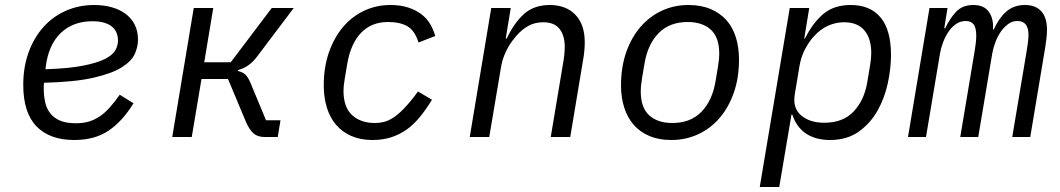

<svg xmlns="http://www.w3.org/2000/svg" viewBox="-20 -548 4240 768"><path d="M277 12Q179 12 126 -42.5Q73 -97 73 -209Q73 -279 94 -337.5Q115 -396 152.5 -438.5Q190 -481 242.5 -504.5Q295 -528 357 -528Q395 -528 427 -519Q459 -510 482.5 -492.5Q506 -475 519 -449Q532 -423 532 -389Q532 -362 519.5 -333Q507 -304 467.5 -279Q428 -254 353.5 -237Q279 -220 156 -217Q155 -209 155 -202.5Q155 -196 155 -194Q155 -167 160 -142Q165 -117 179 -97.5Q193 -78 218 -66.5Q243 -55 284 -55Q312 -55 334.5 -61.5Q357 -68 377.5 -81.5Q398 -95 417.5 -116.5Q437 -138 459 -169L514 -135Q470 -63 414.5 -25.5Q359 12 277 12ZM350 -463Q272 -463 223 -416Q174 -369 163 -281L162 -271Q256 -274 313.5 -285.5Q371 -297 401.5 -313Q432 -329 442 -348Q452 -367 452 -386Q452 -402 446.5 -416Q441 -430 429 -440.5Q417 -451 397.5 -457Q378 -463 350 -463Z M755 -516H833L797 -299H903L1067 -516H1155L1007 -320Q975 -278 932 -268L931 -264Q948 -261 960 -251Q972 -241 983 -214L1044 -67H1102L1091 0H1038Q1011 0 994.5 -14Q978 -28 964 -60L892 -232H786L747 0H669Z M1470 12Q1422 12 1385.5 -4Q1349 -20 1324.5 -48.5Q1300 -77 1287.5 -117.5Q1275 -158 1275 -206Q1275 -280 1296 -339.5Q1317 -399 1353 -441Q1389 -483 1437.5 -505.5Q1486 -528 1541 -528Q1582 -528 1612.5 -518Q1643 -508 1665 -491.5Q1687 -475 1700.5 -452Q1714 -429 1721 -404L1654 -378Q1639 -426 1609.5 -443Q1580 -460 1532 -460Q1466 -460 1424.5 -417Q1383 -374 1369 -293L1359 -233Q1356 -215 1355 -205Q1354 -195 1354 -185Q1354 -119 1388.5 -87.5Q1423 -56 1480 -56Q1497 -56 1514.5 -60Q1532 -64 1552.5 -77Q1573 -90 1597 -115Q1621 -140 1652 -182L1708 -149Q1684 -110 1659 -79.5Q1634 -49 1605.5 -29Q1577 -9 1543.5 1.5Q1510 12 1470 12Z M1859 0 1945 -516H2023L2003 -394H2007Q2036 -456 2076 -492Q2116 -528 2179 -528Q2244 -528 2281.5 -489Q2319 -450 2319 -379Q2319 -364 2317.5 -346.5Q2316 -329 2313 -312L2261 0H2183L2234 -305Q2237 -323 2238 -337.5Q2239 -352 2239 -360Q2239 -406 2218 -432.5Q2197 -459 2153 -459Q2119 -459 2092.5 -444Q2066 -429 2044 -403Q2040 -398 2031.5 -387.5Q2023 -377 2014 -361.5Q2005 -346 1997 -326.5Q1989 -307 1985 -285L1937 0Z M2665 12Q2615 12 2577.5 -4Q2540 -20 2515 -48.5Q2490 -77 2477 -117.5Q2464 -158 2464 -206Q2464 -280 2485 -339.5Q2506 -399 2542.5 -441Q2579 -483 2628 -505.5Q2677 -528 2734 -528Q2784 -528 2822 -512Q2860 -496 2885.5 -467.5Q2911 -439 2923.5 -398.5Q2936 -358 2936 -310Q2936 -236 2915 -176.5Q2894 -117 2857.5 -75Q2821 -33 2771.5 -10.5Q2722 12 2665 12ZM2669 -56Q2742 -56 2785.5 -100.5Q2829 -145 2842 -222L2852 -282Q2855 -300 2856 -312Q2857 -324 2857 -333Q2857 -399 2823 -429.5Q2789 -460 2731 -460Q2658 -460 2614.5 -415.5Q2571 -371 2558 -294L2548 -234Q2545 -216 2544 -204Q2543 -192 2543 -183Q2543 -117 2577 -86.5Q2611 -56 2669 -56Z M3139 -516H3217L3197 -394H3200Q3230 -455 3272.5 -491.5Q3315 -528 3383 -528Q3461 -528 3502.5 -478Q3544 -428 3544 -328Q3544 -276 3531.5 -216.5Q3519 -157 3490.5 -106Q3462 -55 3415 -21.5Q3368 12 3300 12Q3243 12 3204.5 -13.5Q3166 -39 3149 -90H3146L3097 200H3019ZM3277 -57Q3352 -57 3394.5 -102Q3437 -147 3449 -219L3461 -291Q3463 -305 3464 -315.5Q3465 -326 3465 -336Q3465 -394 3437.5 -426.5Q3410 -459 3356 -459Q3324 -459 3293 -445.5Q3262 -432 3235 -402Q3215 -380 3199.5 -350Q3184 -320 3178 -284L3159 -170Q3150 -116 3184.5 -86.5Q3219 -57 3277 -57Z M3612 0 3698 -516H3770L3757 -435H3761Q3779 -474 3804.5 -501Q3830 -528 3873 -528Q3917 -528 3936 -500Q3955 -472 3952 -430H3955Q3975 -475 4005 -501.5Q4035 -528 4080 -528Q4123 -528 4145.5 -502.5Q4168 -477 4168 -429Q4168 -415 4166 -396Q4164 -377 4161 -359L4101 0H4029L4087 -346Q4090 -364 4092 -380.5Q4094 -397 4094 -408Q4094 -464 4050 -464Q4029 -464 4013.5 -452.5Q3998 -441 3985 -424Q3971 -404 3962 -380.5Q3953 -357 3949 -334L3893 0H3821L3879 -346Q3885 -382 3885 -405Q3885 -437 3874.5 -450.5Q3864 -464 3843 -464Q3822 -464 3805 -452.5Q3788 -441 3776 -424Q3762 -404 3753 -380.5Q3744 -357 3740 -334L3684 0Z"/></svg>

Font: IBM Plex Mono
Style: Italic
Weight: 400
Italic angle: -9°
Monospace: yes
Designer: Mike Abbink, Paul van der Laan, Pieter van Rosmalen
Foundry: Bold Monday
Version: Version 2.3